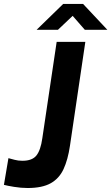

<svg xmlns="http://www.w3.org/2000/svg" viewBox="-27 -933 559 963"><path d="M111.7 10Q78.6 10 43.8 4.3Q9.1 -1.4 -7.3 -5.9L15.3 -139.7Q29.1 -136.3 46.5 -131.4Q63.9 -126.6 85.5 -126.6Q134.8 -126.6 155.9 -153.4Q177 -180.2 185.3 -239.9L257.2 -723H401L323.8 -201.2Q313.5 -131.8 291.7 -84.8Q269.9 -37.8 227.3 -13.9Q184.6 10 111.7 10ZM156.6 -783.5 289.9 -913.2H389.7L511.5 -783.5H398.5L337.4 -853.5L263.6 -783.5Z"/></svg>

Font: Public Sans Thin
Style: Italic
Weight: 100
Italic angle: -8°
Designer: The Public Sans project authors (U.S. Web Design System). Libre Franklin designed by Pablo Impallari and Rodrigo Fuenzal
Version: Version 2.000